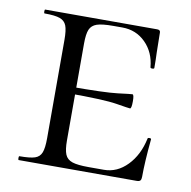

<svg xmlns="http://www.w3.org/2000/svg" viewBox="-60 -528 585 588"><g transform="rotate(10 232.0 -234.0)"><path d="M35 -12Q68 -12 83 -17Q98 -22 103.5 -36.5Q109 -51 109 -81V-387Q109 -417 103.5 -431Q98 -445 83 -450.5Q68 -456 35 -456Q33 -456 33 -462Q33 -468 35 -468H383Q393 -468 393 -460L394 -398Q395 -379 395 -350Q395 -347 389 -347Q383 -347 383 -350Q379 -396 349.5 -425.5Q320 -455 277 -455H249Q214 -455 198 -449.5Q182 -444 176 -430Q170 -416 170 -386V-85Q170 -56 176 -41.5Q182 -27 198.5 -21.5Q215 -16 249 -16H297Q338 -16 369.5 -48.5Q401 -81 412 -133Q412 -136 417.5 -136Q423 -136 423 -133Q416 -61 416 -15Q416 -7 413 -3.5Q410 0 401 0H35Q33 0 33 -6Q33 -12 35 -12ZM145 -228V-249Q259 -249 298.5 -254Q338 -259 343 -259Q348 -259 348 -238Q348 -215 343 -215Q339 -215 299.5 -221.5Q260 -228 145 -228Z"/></g></svg>

Font: Cormorant Unicase
Style: Regular
Weight: 400
Designer: Christian Thalmann (Catharsis Fonts)
Foundry: Catharsis Fonts
Version: Version 4.000